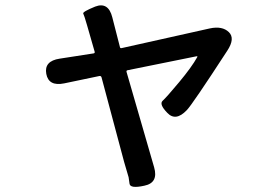

<svg xmlns="http://www.w3.org/2000/svg" viewBox="-20 -628 1040 730"><path d="M529 78Q475 90 472.5 70.5Q470 51 469 46Q460 17 452 -12L366 -334Q364 -340 358 -339L224 -311Q165 -299 156 -347Q147 -396 207 -405L336 -425Q341 -426 340 -431L311 -532Q300 -570 296.5 -576.5Q293 -583 342 -603Q392 -622 407 -562L436 -449Q437 -444 442 -445L778 -520Q825 -530 850 -506Q875 -482 844 -435Q710 -229 690 -209Q648 -165 616 -199Q584 -232 598.5 -245Q613 -258 661 -315.5Q709 -373 730 -411Q732 -415 727 -414L465 -361Q460 -360 461 -355L566 8Q583 67 529 78Z"/></svg>

Font: Resource Han Rounded TW Medium
Style: Regular
Weight: 500
Designer: Cyano Hao (round all glyphs); Ryoko NISHIZUKA 西塚涼子 (kana, bopomofo & ideographs); Paul D. Hunt (Latin, Greek & Cyrillic)
Foundry: Cyano Hao
Version: 0.990